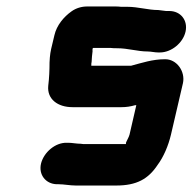

<svg xmlns="http://www.w3.org/2000/svg" viewBox="-20 -534 595 593"><path d="M503 -500H493C484 -501 476 -502 469 -503C437 -503 407 -513 373 -513H354C347 -514 341 -514 334 -514H249C232 -514 215 -509 201 -499C177 -482 155 -456 148 -425L138 -383C136 -375 135 -366 134 -357L133 -341C133 -318 132 -293 129 -269C125 -228 158 -203 204 -203H355C370 -203 383 -205 397 -209H401L380 -118C378 -110 371 -99 369 -93V-89H244C239 -89 234 -89 229 -90C217 -90 202 -93 192 -93H186C151 -94 116 -64 107 -30C98 5 121 34 155 35H161C177 35 196 39 214 39H339C402 39 438 19 467 -25C485 -49 500 -84 508 -118L545 -277C553 -313 526 -352 489 -351C451 -351 419 -340 385 -331H262C262 -336 262 -340 263 -343C263 -348 264 -354 264 -359L266 -377C265 -379 266 -381 266 -383C266 -385 267 -386 268 -386H321C328 -385 335 -385 342 -385C375 -385 405 -375 436 -375C446 -375 458 -372 468 -372H474C509 -372 545 -401 553 -436C561 -471 538 -500 503 -500Z"/></svg>

Font: Electronic
Style: SuThkIt
Weight: 900
Version: Version 1.011